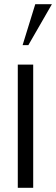

<svg xmlns="http://www.w3.org/2000/svg" viewBox="-20 -892 267 912"><path d="M87.4 -677.7 147.5 -872.1H226.6L114.7 -677.7ZM64.5 0V-585H137.7V0Z"/></svg>

Font: Oswald-Light
Style: Light
Weight: 300
Designer: vernon adams
Foundry: vernon adams
Version: Version ; ttfautohint (v0.92.18-e454-dirty) -l 8 -r 50 -G 20